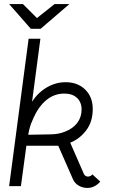

<svg xmlns="http://www.w3.org/2000/svg" viewBox="-20 -917 595 946"><path d="M179 -726 138 -416Q167 -461 211 -486.5Q255 -512 303 -512Q363 -512 400 -475.5Q437 -439 437 -380Q437 -317 404.5 -274.5Q372 -232 326 -214L392 -63Q394 -56 400 -51.5Q406 -47 413 -47Q420 -47 426 -50Q432 -53 435 -58L474 -22Q446 9 411 9Q387 9 367.5 -2.5Q348 -14 339 -35L267 -199H110L83 0H25L121 -726ZM302 -269Q340 -284 361 -312Q382 -340 382 -378Q382 -413 359.5 -434.5Q337 -456 297 -456Q246 -456 206 -422Q166 -388 140 -324Q126 -295 119 -253L227 -255Q269 -255 302 -269ZM93 -897 162 -828 249 -897H322L180 -775H132L25 -897Z"/></svg>

Font: Bellota
Style: Italic
Weight: 400
Italic angle: -7.5°
Designer: Kemie Guaida
Foundry: Kemie Guaida
Version: Version 4.001